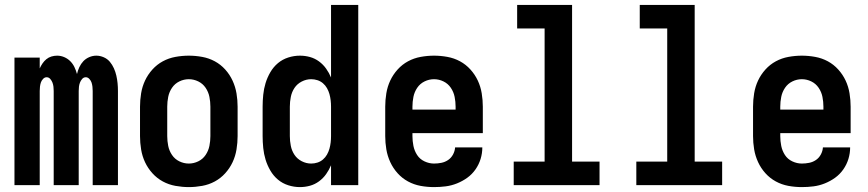

<svg xmlns="http://www.w3.org/2000/svg" viewBox="-20 -755 3540 783"><path d="M39 0V-520H142V-476Q147 -487 153.5 -496.5Q160 -506 169 -513.5Q178 -521 189.5 -524.5Q201 -528 213 -528Q228 -528 242 -522Q256 -516 266.5 -505.5Q277 -495 283.5 -481.5Q290 -468 294 -453Q297 -467 303.5 -481Q310 -495 320 -505.5Q330 -516 344 -522Q358 -528 373 -528Q388 -528 403 -521.5Q418 -515 428 -503Q438 -491 444.5 -476.5Q451 -462 454.5 -446.5Q458 -431 459.5 -415.5Q461 -400 461 -384V0H358V-384Q358 -393 357 -401.5Q356 -410 353.5 -418Q351 -426 344.5 -433Q338 -440 330 -440Q321 -440 315 -433Q309 -426 306 -418Q303 -410 302 -401.5Q301 -393 301 -384V0H199V-384Q199 -393 198 -401.5Q197 -410 194 -418Q191 -426 185 -433Q179 -440 170 -440Q162 -440 155.5 -433Q149 -426 146.5 -418Q144 -410 143 -401.5Q142 -393 142 -384V0Z M750 8Q723 8 695.5 3Q668 -2 644 -15Q620 -28 601.5 -48.5Q583 -69 571.5 -93.5Q560 -118 555.5 -145.5Q551 -173 551 -200V-320Q551 -347 555.5 -374.5Q560 -402 571.5 -426.5Q583 -451 601.5 -471.5Q620 -492 644 -505Q668 -518 695.5 -523Q723 -528 750 -528Q777 -528 804.5 -523Q832 -518 856 -505Q880 -492 898.5 -471.5Q917 -451 928.5 -426Q940 -401 944.5 -374Q949 -347 949 -320V-200Q949 -173 944.5 -145.5Q940 -118 928.5 -93.5Q917 -69 898.5 -48.5Q880 -28 856 -15Q832 -2 804.5 3Q777 8 750 8ZM750 -88Q770 -88 788.5 -97Q807 -106 818.5 -123Q830 -140 834 -160Q838 -180 838 -200V-320Q838 -340 834 -360Q830 -380 818.5 -397Q807 -414 788.5 -423Q770 -432 750 -432Q730 -432 711.5 -423Q693 -414 681.5 -397Q670 -380 666 -360Q662 -340 662 -320V-200Q662 -180 666 -160Q670 -140 681.5 -123Q693 -106 711.5 -97Q730 -88 750 -88Z M1203 8Q1179 8 1155.5 0.5Q1132 -7 1113.5 -22.5Q1095 -38 1082.5 -59.5Q1070 -81 1063 -104Q1056 -127 1053.5 -151.5Q1051 -176 1051 -200V-320Q1051 -344 1053.5 -368.5Q1056 -393 1063 -416Q1070 -439 1082.5 -460.5Q1095 -482 1113.5 -497.5Q1132 -513 1155.5 -520.5Q1179 -528 1203 -528Q1224 -528 1244 -522.5Q1264 -517 1281 -504.5Q1298 -492 1310 -475Q1322 -458 1330 -439V-735H1441V0H1330V-81Q1322 -62 1310 -45Q1298 -28 1281 -15.5Q1264 -3 1244 2.5Q1224 8 1203 8ZM1249 -88Q1262 -88 1274.5 -92Q1287 -96 1297 -104.5Q1307 -113 1313.5 -124.5Q1320 -136 1323.5 -148.5Q1327 -161 1328.5 -174Q1330 -187 1330 -200V-320Q1330 -333 1328.5 -346Q1327 -359 1323.5 -371.5Q1320 -384 1313.5 -395.5Q1307 -407 1297 -415.5Q1287 -424 1274.5 -428Q1262 -432 1249 -432Q1229 -432 1210.5 -422.5Q1192 -413 1181 -396.5Q1170 -380 1166 -360Q1162 -340 1162 -320V-200Q1162 -180 1166 -160Q1170 -140 1181 -123.5Q1192 -107 1210.5 -97.5Q1229 -88 1249 -88Z M1750 8Q1722 8 1695 3Q1668 -2 1644 -15Q1620 -28 1601.5 -48.5Q1583 -69 1571.5 -94Q1560 -119 1555.5 -146Q1551 -173 1551 -200V-320Q1551 -347 1555.5 -374.5Q1560 -402 1571.5 -426.5Q1583 -451 1601.5 -471.5Q1620 -492 1644 -505Q1668 -518 1695.5 -523Q1723 -528 1750 -528Q1777 -528 1804.5 -523Q1832 -518 1856 -505Q1880 -492 1898.5 -471.5Q1917 -451 1928.5 -426.5Q1940 -402 1944.5 -374.5Q1949 -347 1949 -320V-212H1662V-200Q1662 -180 1666 -160Q1670 -140 1681 -123Q1692 -106 1711 -97Q1730 -88 1750 -88Q1765 -88 1780 -91Q1795 -94 1807.5 -102.5Q1820 -111 1827.5 -125Q1835 -139 1836 -154H1947Q1947 -130 1940 -107Q1933 -84 1919 -64Q1905 -44 1885.5 -30Q1866 -16 1843.5 -7Q1821 2 1797.5 5Q1774 8 1750 8ZM1662 -308H1838V-320Q1838 -340 1834 -360Q1830 -380 1818.5 -397Q1807 -414 1788.5 -423Q1770 -432 1750 -432Q1730 -432 1711.5 -423Q1693 -414 1681.5 -397Q1670 -380 1666 -360Q1662 -340 1662 -320Z M2075 0V-96H2201V-639H2089V-735H2313V-96H2425V0Z M2575 0V-96H2701V-639H2589V-735H2813V-96H2925V0Z M3250 8Q3222 8 3195 3Q3168 -2 3144 -15Q3120 -28 3101.5 -48.5Q3083 -69 3071.5 -94Q3060 -119 3055.5 -146Q3051 -173 3051 -200V-320Q3051 -347 3055.5 -374.5Q3060 -402 3071.5 -426.5Q3083 -451 3101.5 -471.5Q3120 -492 3144 -505Q3168 -518 3195.5 -523Q3223 -528 3250 -528Q3277 -528 3304.5 -523Q3332 -518 3356 -505Q3380 -492 3398.5 -471.5Q3417 -451 3428.5 -426.5Q3440 -402 3444.5 -374.5Q3449 -347 3449 -320V-212H3162V-200Q3162 -180 3166 -160Q3170 -140 3181 -123Q3192 -106 3211 -97Q3230 -88 3250 -88Q3265 -88 3280 -91Q3295 -94 3307.5 -102.5Q3320 -111 3327.5 -125Q3335 -139 3336 -154H3447Q3447 -130 3440 -107Q3433 -84 3419 -64Q3405 -44 3385.5 -30Q3366 -16 3343.5 -7Q3321 2 3297.5 5Q3274 8 3250 8ZM3162 -308H3338V-320Q3338 -340 3334 -360Q3330 -380 3318.5 -397Q3307 -414 3288.5 -423Q3270 -432 3250 -432Q3230 -432 3211.5 -423Q3193 -414 3181.5 -397Q3170 -380 3166 -360Q3162 -340 3162 -320Z"/></svg>

Font: Iosevka Term
Style: Bold
Weight: 700
Monospace: yes
Designer: Belleve Invis
Foundry: Belleve Invis
Version: Version 30.0.1